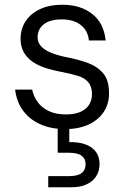

<svg xmlns="http://www.w3.org/2000/svg" viewBox="-20 -534 534 812"><path d="M256 12Q197 12 151.5 -8Q106 -28 78 -65.5Q50 -103 44 -155H116Q122 -126 139.5 -102Q157 -78 187 -64Q217 -50 258 -50Q296 -50 320.5 -61Q345 -72 357 -91.5Q369 -111 369 -135Q369 -167 354 -185.5Q339 -204 310 -213Q281 -222 239 -230Q207 -236 176 -245.5Q145 -255 120.5 -271Q96 -287 81.5 -311.5Q67 -336 67 -370Q67 -412 88.5 -444.5Q110 -477 149.5 -495.5Q189 -514 243 -514Q320 -514 369.5 -475.5Q419 -437 427 -363H356Q352 -404 322 -428Q292 -452 241 -452Q192 -452 165.5 -431.5Q139 -411 139 -376Q139 -355 153 -339Q167 -323 194.5 -311.5Q222 -300 262 -292Q309 -283 349.5 -268.5Q390 -254 415.5 -225Q441 -196 441 -141Q442 -97 419.5 -62Q397 -27 355 -7.5Q313 12 256 12ZM184 258V211H270Q308 211 325 198Q342 185 342 160Q342 137 325 124.5Q308 112 270 112H224V-7H273V67Q312 66 341 76.5Q370 87 385.5 108Q401 129 401 160Q401 190 386.5 212Q372 234 345.5 246Q319 258 284 258Z"/></svg>

Font: DM Sans 16pt Light
Style: Regular
Weight: 300
Version: Version 4.004;gftools[0.9.30]